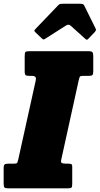

<svg xmlns="http://www.w3.org/2000/svg" viewBox="-55 -1030 545 1050"><path d="M-35 -28V-110.5Q-35 -127.5 -29 -131.2Q-23 -135 -7.5 -135H21.5Q36 -135 38.8 -139.5Q41.5 -144 45 -158.5L140 -588Q143.5 -603.5 138.5 -609.2Q133.5 -615 117.5 -615H106.5Q91 -615 85.5 -618.8Q80 -622.5 80 -639V-721.5Q80 -739.5 83.5 -744.8Q87 -750 105 -750H428Q446 -750 450.5 -744.5Q455 -739 455 -722V-642Q455 -624 450.5 -619.5Q446 -615 428.5 -615H400Q383.5 -615 381 -609.5Q378.5 -604 375 -589L280 -157Q276.5 -141.5 283.5 -138.2Q290.5 -135 307 -135H316Q328.5 -135 334.2 -132.8Q340 -130.5 340 -118V-25Q340 -8 335.8 -4Q331.5 0 315 0H-10Q-27 0 -31 -5.2Q-35 -10.5 -35 -28ZM173.5 -820 137 -855Q132 -860.5 132.8 -863Q133.5 -865.5 139.5 -872L263 -1001Q268.5 -1007 274.5 -1008.2Q280.5 -1009.5 291.5 -1009.5H384Q401 -1009.5 405 -1001L468.5 -872.5Q472.5 -865 463.5 -855L428 -818Q421.5 -811.5 419.2 -812.2Q417 -813 411.5 -817.5L331 -890Q320 -899.5 306 -890.5L190.5 -817Q184 -813 180.8 -814.5Q177.5 -816 173.5 -820Z"/></svg>

Font: Besley* Condensed Fatface
Style: Italic
Weight: 900
Width: 3
Italic angle: -13°
Designer: Owen Earl
Foundry: indestructible type*
Version: Version 3.000; ttfautohint (v1.8.3)